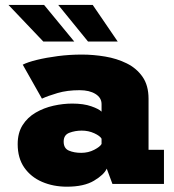

<svg xmlns="http://www.w3.org/2000/svg" viewBox="-20 -728 690 760"><path d="M245 11Q191 11 146.8 -8Q102.5 -27 76.2 -64.5Q50 -102 50 -157.5Q50 -202 69.5 -232.8Q89 -263.5 121.2 -282.2Q153.5 -301 191.5 -309.5Q229.5 -318 266 -318Q311 -318 341.5 -307.2Q372 -296.5 382 -286V-316Q382 -341 358 -356Q334 -371 295 -371Q246.5 -371 208 -359.8Q169.5 -348.5 146 -337.5L70 -472Q89.5 -482 126.2 -491Q163 -500 209.2 -506Q255.5 -512 304 -512Q349.5 -512 396 -504.2Q442.5 -496.5 481.5 -477.2Q520.5 -458 544.2 -424Q568 -390 568 -337V-135H629V0H425L402.5 -60.5Q392 -36.5 352.2 -12.8Q312.5 11 245 11ZM301.5 -123Q329.5 -123 352.8 -135Q376 -147 382 -158V-179Q376 -190 353.2 -200.5Q330.5 -211 303.5 -211Q277.5 -211 254.8 -202.5Q232 -194 232 -167.5Q232 -140.5 252.8 -131.8Q273.5 -123 301.5 -123ZM328.5 -563.5 210.5 -708.5H347L446 -563.5ZM151.5 -563.5 13.5 -708.5H154.5L274 -563.5Z"/></svg>

Font: Trispace ExtraBold
Style: Regular
Weight: 800
Designer: Tyler Finck
Foundry: Etcetera Type Company
Version: Version 1.210; ttfautohint (v1.8.3)